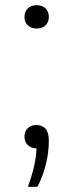

<svg xmlns="http://www.w3.org/2000/svg" viewBox="-20 -567 284 741"><path d="M168.5 -25Q168.5 22.5 156.8 68.5Q145 114.5 124.5 154H87.5Q103 111.5 111.2 75.8Q119.5 40 121 5.5Q100.5 5.5 87.5 -7Q74.5 -19.5 74.5 -40Q74.5 -60 87 -72.2Q99.5 -84.5 120.5 -84.5Q143.5 -84.5 156 -69.8Q168.5 -55 168.5 -25ZM74.5 -501.5Q74.5 -522 87.2 -534.5Q100 -547 121.5 -547Q143 -547 155.8 -534.5Q168.5 -522 168.5 -501.5Q168.5 -481.5 155.8 -469.2Q143 -457 121.5 -457Q100.5 -457 87.5 -469Q74.5 -481 74.5 -501.5Z"/></svg>

Font: Encode Sans Expanded Light
Style: Regular
Weight: 300
Width: 7
Designer: Multiple Designers
Foundry: Impallari Type
Version: Version 2.000